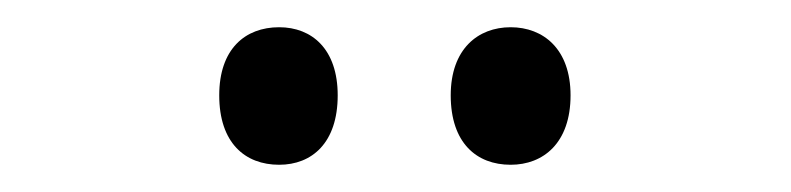

<svg xmlns="http://www.w3.org/2000/svg" viewBox="-20 -742 581 141"><path d="M141 -672C141 -637 160 -621 185 -621C209 -621 228 -637 228 -672C228 -706 209 -722 185 -722C160 -722 141 -706 141 -672ZM311 -672C311 -637 330 -621 355 -621C379 -621 399 -637 399 -672C399 -706 379 -722 355 -722C331 -722 311 -706 311 -672Z"/></svg>

Font: Noto Sans Lao Looped Condensed
Style: Regular
Weight: 400
Width: 3
Designer: Mark Frömberg, Ben Mitchell
Foundry: The Fontpad Ltd
Version: Version 1.002